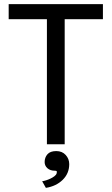

<svg xmlns="http://www.w3.org/2000/svg" viewBox="-20 -714 540 929"><path d="M293 -16H207V-621H22V-694H478V-621H293ZM196 70Q196 48 209.5 32.5Q223 17 252 17Q281 17 298 36Q315 55 315 80Q315 125 283.5 156Q252 187 202 195L184 163Q192 162 203 158.5Q214 155 224.5 150Q235 145 243.5 138.5Q252 132 254 125Q256 117 254.5 114.5Q253 112 245 112Q223 112 209.5 100Q196 88 196 70Z"/></svg>

Font: D2Coding ligature
Style: Regular
Weight: 400
Monospace: yes
Designer: Yong-Rak Park; Jeong-Hwan Yoon; Sang-Min Lee;
Foundry: NHN Corporation
Version: Version 1.3.2; Build 20180524